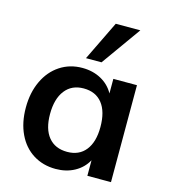

<svg xmlns="http://www.w3.org/2000/svg" viewBox="-115 -867 850 966"><g transform="rotate(15 309.5 -384.0)"><path d="M551 -505V0H428V-81Q405 -39 362 -15.5Q319 8 264 8Q198 8 147 -24Q96 -56 68 -115Q40 -174 40 -252Q40 -330 68.5 -390.5Q97 -451 148 -484.5Q199 -518 264 -518Q319 -518 362 -494.5Q405 -471 428 -429V-505ZM428 -254Q428 -334 394 -377Q360 -420 297 -420Q235 -420 200.5 -375.5Q166 -331 166 -252Q166 -174 200.5 -132Q235 -90 298 -90Q360 -90 394 -133Q428 -176 428 -254ZM268 -570 368 -776H496L349 -570Z"/></g></svg>

Font: Muli
Style: Bold
Weight: 700
Designer: Vernon Adams
Foundry: Vernon Adams
Version: Version 2.001